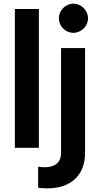

<svg xmlns="http://www.w3.org/2000/svg" viewBox="-20 -806 545 1047"><path d="M61 0H192V-757H61ZM188 217C200 220 221 221 239 221C364 221 444 152 444 27V-544H313V27C313 80 280 106 224 106C212 106 200 105 188 103ZM301 -706C301 -663 337 -627 380 -627C423 -627 460 -663 460 -706C460 -749 423 -786 380 -786C337 -786 301 -749 301 -706Z"/></svg>

Font: Mluvka
Style: Bold
Weight: 700
Designer: Modified by Jiří Krblich, Original typeface by Gumpita Rahayu
Foundry: Gumpita Rahayu & Jiří Krblich
Version: Version 2.000;Glyphs 3.1.1 (3134)